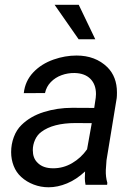

<svg xmlns="http://www.w3.org/2000/svg" viewBox="-20 -770 568 800"><path d="M308.1 -750 377 -606.4H307.6L207.5 -750ZM336.4 0Q333.5 -14.2 333.5 -27.8L334.5 -55.7Q298.3 -22 259.3 -5.9Q220.2 10.3 182.6 10.3Q149.9 10.3 120.4 -1Q90.8 -12.2 68.4 -32.7Q47.4 -51.8 36.9 -78.9Q26.4 -106 26.4 -136.2Q26.4 -168.9 37.6 -199Q48.8 -229 69.3 -249Q106.4 -285.6 162.6 -303.2Q218.8 -320.8 280.8 -320.8L372.6 -320.3L378.9 -362.8Q379.9 -373.5 379.9 -377.9Q379.9 -418 356.7 -441.4Q333.5 -464.8 291 -465.8Q262.7 -466.3 236.6 -456.8Q210.4 -447.3 191.9 -428.2Q173.3 -409.2 167.5 -382.3L79.1 -381.8Q84.5 -432.1 118.2 -468Q151.9 -503.9 203.6 -522Q251 -538.6 298.8 -538.6Q377.4 -538.6 427.2 -490.2Q467.3 -450.2 467.3 -384.8Q467.3 -369.1 466.3 -361.3L423.8 -102.5L420.9 -61.5Q419.9 -33.2 427.2 -8.3L426.3 0ZM342.8 -147.9 362.3 -256.8 295.4 -257.3Q200.7 -257.3 151.9 -220.2Q135.3 -208 126 -187.3Q116.7 -166.5 116.7 -144.5Q116.7 -111.3 135.7 -92.8Q158.2 -68.8 201.7 -68.8Q243.7 -68.8 280.5 -90.3Q317.4 -111.8 342.8 -147.9Z"/></svg>

Font: Mardoto
Style: Italic
Weight: 400
Italic angle: -12°
Designer: Christian Robertson, Vahan Hovhannisyan
Foundry: Google
Version: Version 1.000